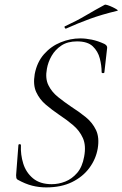

<svg xmlns="http://www.w3.org/2000/svg" viewBox="-20 -803 532 835"><path d="M181 12Q150 12 120 4.5Q90 -3 56 -22Q52 -25 51 -29.5Q50 -34 50 -41L60 -171Q60 -176 65.5 -176Q71 -176 71 -171Q69 -131 81 -92Q93 -53 123.5 -27.5Q154 -2 205 -2Q235 -2 264 -13.5Q293 -25 315.5 -51Q338 -77 346 -122Q355 -170 340.5 -202.5Q326 -235 297.5 -259Q269 -283 237 -304Q206 -325 179 -348Q152 -371 137.5 -402.5Q123 -434 131 -481Q141 -533 171.5 -567.5Q202 -602 244 -619Q286 -636 329 -636Q353 -636 379.5 -630.5Q406 -625 434 -612Q447 -605 446 -595L434 -489Q434 -485 428 -485Q422 -485 422 -489Q422 -518 414 -549Q406 -580 383.5 -601.5Q361 -623 315 -623Q274 -623 247 -605Q220 -587 204.5 -560Q189 -533 184 -504Q176 -462 190.5 -432.5Q205 -403 232.5 -381Q260 -359 291 -338Q324 -317 353 -293.5Q382 -270 397.5 -237.5Q413 -205 405 -157Q397 -111 368.5 -72.5Q340 -34 293 -11Q246 12 181 12ZM268 -679Q264 -677 261.5 -682.5Q259 -688 263 -689Q313 -712 353.5 -736Q394 -760 435 -782Q438 -784 448.5 -780.5Q459 -777 470.5 -771.5Q482 -766 488.5 -761.5Q495 -757 490 -756Q423 -740 371 -721Q319 -702 268 -679Z"/></svg>

Font: Cormorant Garamond Light
Style: Italic
Weight: 300
Italic angle: -10°
Designer: Christian Thalmann (Catharsis Fonts)
Foundry: Catharsis Fonts
Version: Version 4.001